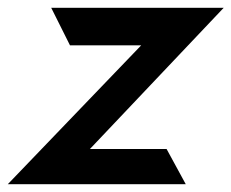

<svg xmlns="http://www.w3.org/2000/svg" viewBox="-26 -471 592 491"><path d="M-6 0H449L400 -90H204L546 -451H105L153 -355H335Z"/></svg>

Font: Charger Sport
Style: BlkNrwObl
Weight: 900
Designer: Jasper
Foundry: Cannot Into Space Fonts
Version: Version 1.1